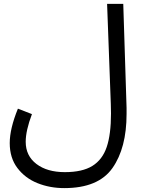

<svg xmlns="http://www.w3.org/2000/svg" viewBox="-20 -734 735 986"><path d="M72 -176 144 -148Q112 -63 112 -6Q112 66 167 108Q222 150 313 150Q403 150 454.5 118Q506 86 528 21Q550 -44 550 -151Q550 -184 549 -201L530 -714H613L630 -180V-149Q630 26 557.5 129Q485 232 310 232Q236 232 172.5 206.5Q109 181 69.5 129Q30 77 30 1Q30 -73 72 -176Z"/></svg>

Font: Noto Sans Arabic
Style: Regular
Weight: 400
Designer: Nadine Chahine
Foundry: Monotype Imaging Inc.
Version: Version 1.001